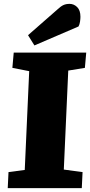

<svg xmlns="http://www.w3.org/2000/svg" viewBox="-20 -973 468 993"><path d="M131 -605 44 -622 51 -701H426L419 -622L333 -608L310 -96L407 -83L403 0H20L24 -83L108 -94ZM278 -925Q295 -941 308.5 -947Q322 -953 340 -953Q362 -953 379 -936.5Q396 -920 396 -886Q396 -876 394 -861.5Q392 -847 386 -836L158 -738L125 -791Z"/></svg>

Font: Literata ExtraBold
Style: Italic
Weight: 800
Italic angle: -2°
Designer: Latin by Veronika Burian and Jose Scaglione. Greek by Irene Vlachou. Cyrillic by Vera Evstafieva
Foundry: TypeTogether
Version: Version 3.002